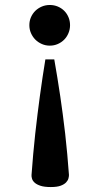

<svg xmlns="http://www.w3.org/2000/svg" viewBox="-20 -548 405 779"><path d="M264.2 -445.8Q264.2 -428.7 257.8 -413.6Q251.5 -398.4 240.5 -387.2Q229.5 -376 214.4 -369.4Q199.2 -362.8 182.1 -362.8Q165 -362.8 149.9 -369.4Q134.8 -376 123.5 -387.2Q112.3 -398.4 105.7 -413.6Q99.1 -428.7 99.1 -445.8Q99.1 -463.4 105.7 -478.3Q112.3 -493.2 123.5 -504.2Q134.8 -515.1 149.9 -521.5Q165 -527.8 182.1 -527.8Q199.2 -527.8 214.4 -521.5Q229.5 -515.1 240.5 -504.2Q251.5 -493.2 257.8 -478.3Q264.2 -463.4 264.2 -445.8ZM259.8 162.1Q259.8 167.5 257.8 175.5Q255.9 183.6 248.5 191.7Q241.2 199.7 226.6 205.3Q211.9 210.9 186 210.9Q160.2 210.9 144.5 205.8Q128.9 200.7 120.6 193.1Q112.3 185.5 109.9 177Q107.4 168.5 107.9 162.1Q110.8 120.1 114.7 77.6Q118.7 35.2 123 -5.9Q127.4 -46.9 132.3 -85Q137.2 -123 141.6 -156.7Q152.3 -235.4 164.1 -307.1H200.2Q212.9 -235.4 224.6 -156.7Q229.5 -123 234.6 -85Q239.7 -46.9 244.4 -5.9Q249 35.2 252.9 77.6Q256.8 120.1 259.8 162.1Z"/></svg>

Font: Berkshire Swash
Style: Regular
Weight: 400
Designer: Astigmatic (AOETI)
Foundry: Astigmatic (AOETI)
Version: Version 1.001